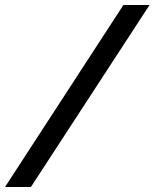

<svg xmlns="http://www.w3.org/2000/svg" viewBox="-22 -672 615 764"><path d="M-2 72H101L573 -652H469Z"/></svg>

Font: Charger Pro
Style: ExBdNarObl
Weight: 400
Designer: Jasper
Foundry: Cannot Into Space Fonts
Version: Version 1.09